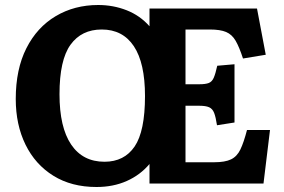

<svg xmlns="http://www.w3.org/2000/svg" viewBox="-20 -734 1136 768"><path d="M366 14Q266 14 193.5 -31Q121 -76 82 -155.5Q43 -235 43 -338Q43 -457 85.5 -541Q128 -625 203 -669.5Q278 -714 373 -714Q433 -714 486.5 -693Q540 -672 578 -629V-700H1008L1043 -515L952 -500Q937 -546 922.5 -571Q908 -596 884.5 -606Q861 -616 819 -616H722V-397H778Q802 -397 815 -402Q828 -407 835 -423Q842 -439 849 -471L918 -477V-244L848 -233Q843 -266 836.5 -282.5Q830 -299 816.5 -305Q803 -311 777 -311H722V-85H837Q880 -85 904 -96.5Q928 -108 941.5 -136Q955 -164 968 -214H1060L1034 0H578V-78Q541 -34 487 -10Q433 14 366 14ZM398 -87Q477 -87 518.5 -148Q560 -209 560 -350Q560 -482 515.5 -549Q471 -616 387 -616Q306 -616 262 -555Q218 -494 218 -357Q218 -225 264.5 -156Q311 -87 398 -87Z"/></svg>

Font: Literata
Style: Bold
Weight: 700
Designer: Latin by Veronika Burian and Jose Scaglione. Greek by Irene Vlachou. Cyrillic by Vera Evstafieva.
Foundry: TypeTogether
Version: Version 3.103; ttfautohint (v1.8.4.7-5d5b);gftools[0.9.29]